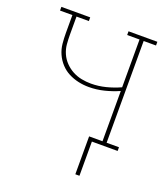

<svg xmlns="http://www.w3.org/2000/svg" viewBox="-130 -620 759 876"><g transform="rotate(20 250.0 -182.0)"><path d="M338 166V-18H403V-262Q369 -247 332.5 -238Q296 -229 259 -229Q233 -229 208 -234.5Q183 -240 160.5 -251.5Q138 -263 120.5 -282Q103 -301 92.5 -324.5Q82 -348 79.5 -373.5Q77 -399 77 -425V-512H17V-530H157V-512H97V-425Q97 -401 99 -378Q101 -355 110.5 -333.5Q120 -312 136.5 -295Q153 -278 173.5 -267Q194 -256 217 -251.5Q240 -247 263 -247Q299 -247 334.5 -256Q370 -265 403 -280V-512H343V-530H483V-512H423V-18H483V0H358V166Z"/></g></svg>

Font: Iosevka Slab Thin
Style: Regular
Weight: 100
Monospace: yes
Designer: Belleve Invis
Foundry: Belleve Invis
Version: Version 11.1.0; ttfautohint (v1.8.3)